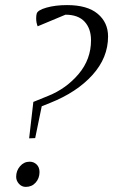

<svg xmlns="http://www.w3.org/2000/svg" viewBox="-20 -731 447 759"><path d="M43.9 -32.2Q43.9 -56.2 59.3 -74Q74.7 -91.8 97.2 -91.8Q113.3 -91.8 124.8 -80.8Q136.2 -69.8 136.2 -50.8Q136.2 -26.4 121.1 -9.3Q106 7.8 82 7.8Q65.9 7.8 54.9 -4.4Q43.9 -16.6 43.9 -32.2ZM95.2 -184.1 111.8 -328.1 170.9 -352.1Q242.2 -380.9 291 -438.7Q339.8 -496.6 339.8 -571.8Q339.8 -617.7 314.5 -645.3Q289.1 -672.9 238.8 -672.9L128.9 -627Q123 -641.6 123 -658.2Q123 -669.9 125 -676.8Q128.4 -690.9 163.8 -700.9Q199.2 -710.9 245.1 -710.9Q325.2 -710.9 366.2 -676.5Q407.2 -642.1 407.2 -586.9Q407.2 -502.9 345.5 -434.6Q283.7 -366.2 178.2 -324.2L145 -311L119.1 -185.1Z"/></svg>

Font: Dihjauti
Style: Bold Italic
Weight: 700
Italic angle: -9°
Designer: T. Christopher White
Version: Version 3.0.0